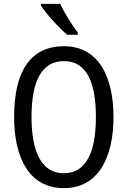

<svg xmlns="http://www.w3.org/2000/svg" viewBox="-20 -963 659 993"><path d="M291 -943H192V-934C217 -893 286 -818 328 -783H382V-795C353 -832 312 -898 291 -943ZM567 -358C567 -568 488 -724 311 -724C139 -724 53 -596 53 -359C53 -151 128 10 311 10C488 10 567 -148 567 -358ZM143 -358C143 -546 197 -647 311 -647C422 -647 476 -547 476 -358C476 -168 421 -67 310 -67C199 -67 143 -170 143 -358Z"/></svg>

Font: Noto Sans Condensed
Style: Regular
Weight: 400
Width: 3
Designer: Monotype Design Team
Foundry: Monotype Imaging Inc.
Version: Version 2.013